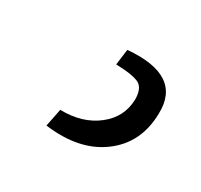

<svg xmlns="http://www.w3.org/2000/svg" viewBox="-58 -28 344 328"><g transform="rotate(30 114.0 136.0)"><path d="M114 45Q218 36 215 113Q214 171 171 203Q128 235 59 226L66 191Q110 192 139 169Q167 147 168 112Q168 91 157 84Q145 77 110 76Z"/></g></svg>

Font: Taylor Sans Light
Style: Regular
Weight: 300
Italic angle: -8°
Designer: Natanael Gama
Version: Version 1.001 September 8, 2015